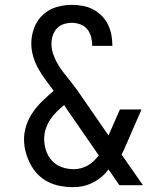

<svg xmlns="http://www.w3.org/2000/svg" viewBox="-20 -763 640 791"><path d="M279 8Q253 8 227 3Q201 -2 177.5 -14Q154 -26 135.5 -45Q117 -64 105 -87.5Q93 -111 86 -136.5Q79 -162 79 -189Q79 -219 89 -248Q99 -277 116.5 -302Q134 -327 156 -348Q178 -369 201 -389Q185 -411 168.5 -433Q152 -455 138.5 -479Q125 -503 117 -529.5Q109 -556 109 -584Q109 -616 120.5 -647.5Q132 -679 156 -701.5Q180 -724 211.5 -733.5Q243 -743 276 -743Q298 -743 320.5 -739Q343 -735 363 -724.5Q383 -714 399 -698Q415 -682 425 -661.5Q435 -641 439 -618.5Q443 -596 443 -574H360Q360 -592 355.5 -610Q351 -628 340 -642Q329 -656 311.5 -662.5Q294 -669 276 -669Q259 -669 242 -663.5Q225 -658 213.5 -645Q202 -632 197 -615.5Q192 -599 192 -582Q192 -560 199.5 -539Q207 -518 218 -499Q229 -480 243 -462.5Q257 -445 270.5 -428Q284 -411 297 -393Q310 -375 322 -357L427 -205L474 -312H563L495 -156Q492 -149 488.5 -141.5Q485 -134 481 -126L569 0H472L427 -65Q405 -35 372.5 -16Q340 3 303 7Q297 7 291 7.5Q285 8 279 8ZM284 -66Q299 -66 314 -70Q329 -74 342 -81.5Q355 -89 366.5 -100Q378 -111 387 -123L254 -315Q252 -319 249.5 -322.5Q247 -326 244 -330Q228 -317 213 -302Q198 -287 186.5 -269.5Q175 -252 168.5 -232Q162 -212 162 -191Q162 -166 170 -142Q178 -118 195 -100Q212 -82 235.5 -74Q259 -66 284 -66Z"/></svg>

Font: Monocode
Style: Regular
Weight: 400
Designer: Belleve Invis
Foundry: Belleve Invis
Version: Version 16.1.0; ttfautohint (v1.8.4)